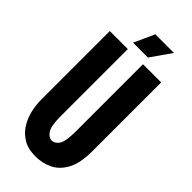

<svg xmlns="http://www.w3.org/2000/svg" viewBox="-258 -852 912 912"><g transform="rotate(45 198.5 -395.5)"><path d="M198 11Q147 11 114 -9Q81 -29 61.5 -61Q42 -93 34 -129Q26 -165 26 -198V-660H147V-209Q147 -142 163 -119.5Q179 -97 198 -97Q219 -97 234 -119Q249 -141 249 -209V-660H371V-198Q371 -117 346 -71.5Q321 -26 281.5 -7.5Q242 11 198 11ZM243 -699H143L190 -802H315Z"/></g></svg>

Font: Bricolage Grotesque 48pt Condensed SemiBold
Style: Regular
Weight: 600
Width: 3
Designer: Mathieu Triay
Foundry: Atelier Triay
Version: Version 1.000; ttfautohint (v1.8.4.7-5d5b);gftools[0.9.32]